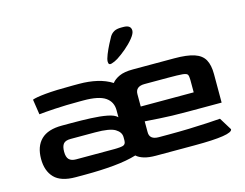

<svg xmlns="http://www.w3.org/2000/svg" viewBox="-93 -814 1230 963"><g transform="rotate(-15 522.0 -333.0)"><path d="M189 0Q113 0 79 -35.5Q45 -71 45 -133Q45 -198 80.5 -233Q116 -268 189 -268H240Q290 -268 338.5 -266Q387 -264 423.5 -257Q460 -250 474 -235V-272Q474 -315 440 -338.5Q406 -362 326 -362H306Q234 -362 177.5 -358.5Q121 -355 95 -352L83 -431Q100 -438 151.5 -443Q203 -448 294 -448H326Q377 -448 420 -438Q463 -428 496 -407Q509 -424 535 -436Q561 -448 606 -448H821Q887 -448 924.5 -435.5Q962 -423 977.5 -395Q993 -367 993 -320V-172H818Q728 -172 671.5 -176Q615 -180 596 -181V-126Q595 -86 644 -86H695Q749 -86 800.5 -87.5Q852 -89 895 -91.5Q938 -94 964 -96L1004 -31Q1004 0 807 0H606Q569 0 544.5 -7.5Q520 -15 506 -28Q457 -13 388 -6.5Q319 0 239 0ZM596 -258H871V-322Q871 -342 866.5 -350Q862 -358 840 -360Q818 -362 765 -362H644Q596 -362 596 -322ZM214 -86H413Q442 -86 457.5 -90Q473 -94 473 -115V-132Q473 -158 445 -175Q417 -192 342 -192H214Q187 -192 176.5 -179Q166 -166 166 -138Q166 -110 178 -98Q190 -86 214 -86ZM494 -518Q494 -531 503.5 -554.5Q513 -578 525 -601.5Q537 -625 544 -637Q553 -651 566.5 -658.5Q580 -666 604 -666H615Q654 -666 654 -637Q654 -622 635.5 -599Q617 -576 591.5 -554.5Q566 -533 544 -519Q528 -509 511 -504Q494 -499 494 -518Z"/></g></svg>

Font: Goldman
Style: Regular
Weight: 400
Designer: Jaikishan Patel
Version: Version 1.000; ttfautohint (v1.8.3)